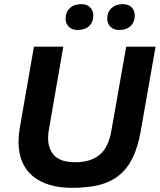

<svg xmlns="http://www.w3.org/2000/svg" viewBox="-20 -892 767 922"><path d="M327 10Q204 10 136.5 -47Q69 -104 69 -212Q69 -242 75 -278L143 -668H284L215 -271Q211 -252 211 -229Q211 -175 242 -144Q273 -113 342 -113Q414 -113 457.5 -148Q501 -183 515 -265L586 -668H727L655 -258Q641 -182 615.5 -131Q590 -80 550 -48.5Q510 -17 455 -3.5Q400 10 327 10ZM353 -748Q326 -748 310.5 -763.5Q295 -779 295 -802Q295 -834 315.5 -853Q336 -872 370 -872Q398 -872 413 -856.5Q428 -841 428 -818Q428 -786 408 -767Q388 -748 353 -748ZM553 -748Q526 -748 510.5 -763.5Q495 -779 495 -802Q495 -834 515.5 -853Q536 -872 569 -872Q598 -872 612.5 -856.5Q627 -841 627 -818Q627 -786 607 -767Q587 -748 553 -748Z"/></svg>

Font: Celebes
Style: Bold Italic
Weight: 700
Italic angle: -10°
Designer: Anugrah Pasau
Foundry: Lafontype
Version: Version 1.000; ttfautohint (v1.8.4)